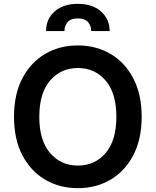

<svg xmlns="http://www.w3.org/2000/svg" viewBox="-20 -975 815 1005"><path d="M721.6 -363.6Q721.6 -246.1 677.7 -162.5Q633.9 -78.8 558.4 -34.4Q483 9.9 387.4 9.9Q291.9 9.9 216.3 -34.6Q140.6 -79.2 96.9 -162.8Q53.3 -246.4 53.3 -363.6Q53.3 -481.2 96.9 -564.8Q140.6 -648.4 216.3 -692.8Q291.9 -737.2 387.4 -737.2Q483 -737.2 558.4 -692.8Q633.9 -648.4 677.7 -564.8Q721.6 -481.2 721.6 -363.6ZM589.1 -363.6Q589.1 -487.9 532.8 -553.4Q476.6 -619 387.4 -619Q298.7 -619 242.2 -553.4Q185.7 -487.9 185.7 -363.6Q185.7 -239.7 242.2 -174Q298.7 -108.3 387.4 -108.3Q476.6 -108.3 532.8 -174Q589.1 -239.7 589.1 -363.6ZM221.2 -812.5Q220.9 -875 265.8 -915Q310.7 -954.9 387.8 -954.9Q464.1 -954.9 508.9 -915Q553.6 -875 554 -812.5H457.4Q457.4 -838.8 441.2 -858.7Q425.1 -878.6 387.8 -878.6Q349.1 -878.6 333.1 -858.3Q317.1 -838.1 317.5 -812.5Z"/></svg>

Font: Inter UI Semi Bold
Style: Regular
Weight: 600
Designer: Rasmus Andersson
Foundry: rsms
Version: 3.2;8d6f07862